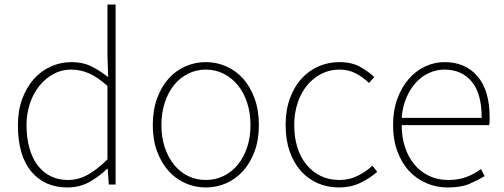

<svg xmlns="http://www.w3.org/2000/svg" viewBox="-20 -814 2222 847"><path d="M59 -262Q59 -326 78 -377.5Q97 -429 129 -465Q161 -501 204 -520.5Q247 -540 295 -540Q343 -540 378.5 -523.5Q414 -507 454 -476Q455 -476 457 -474L454 -573V-794H490V0H460L455 -70H453Q420 -37 376 -12Q332 13 277 13Q177 13 118 -57.5Q59 -128 59 -262ZM97 -262Q97 -208 109 -163.5Q121 -119 144.5 -87Q168 -55 202 -37.5Q236 -20 280 -20Q326 -20 368 -43.5Q410 -67 454 -111V-435Q410 -474 372.5 -490.5Q335 -507 293 -507Q251 -507 215.5 -487.5Q180 -468 153.5 -435Q127 -402 112 -357.5Q97 -313 97 -262Z M888 13Q841 13 798.5 -5.5Q756 -24 724 -59.5Q692 -95 673 -146Q654 -197 654 -262Q654 -328 673 -380Q692 -432 724 -467.5Q756 -503 798.5 -521.5Q841 -540 888 -540Q935 -540 977.5 -521.5Q1020 -503 1052 -467.5Q1084 -432 1103 -380Q1122 -328 1122 -262Q1122 -197 1103 -146Q1084 -95 1052 -59.5Q1020 -24 977.5 -5.5Q935 13 888 13ZM888 -20Q930 -20 966 -37.5Q1002 -55 1028.5 -87Q1055 -119 1070 -163.5Q1085 -208 1085 -262Q1085 -316 1070 -361.5Q1055 -407 1028.5 -439Q1002 -471 966 -489Q930 -507 888 -507Q846 -507 810 -489Q774 -471 748 -439Q722 -407 707 -361.5Q692 -316 692 -262Q692 -208 707 -163.5Q722 -119 748 -87Q774 -55 810 -37.5Q846 -20 888 -20Z M1476 13Q1426 13 1382.5 -5.5Q1339 -24 1307.5 -59.5Q1276 -95 1258 -146Q1240 -197 1240 -262Q1240 -328 1259 -380Q1278 -432 1310.5 -467.5Q1343 -503 1386 -521.5Q1429 -540 1477 -540Q1531 -540 1568 -519.5Q1605 -499 1631 -474L1608 -448Q1582 -473 1550 -490Q1518 -507 1477 -507Q1435 -507 1399 -489Q1363 -471 1336 -439Q1309 -407 1293.5 -361.5Q1278 -316 1278 -262Q1278 -208 1292 -163.5Q1306 -119 1332.5 -87Q1359 -55 1395.5 -37.5Q1432 -20 1477 -20Q1521 -20 1558 -38.5Q1595 -57 1623 -83L1644 -56Q1611 -27 1569 -7Q1527 13 1476 13Z M1955 13Q1905 13 1861 -6Q1817 -25 1784.5 -60Q1752 -95 1733 -146.5Q1714 -198 1714 -262Q1714 -327 1733 -378.5Q1752 -430 1783.5 -466Q1815 -502 1856 -521Q1897 -540 1941 -540Q2033 -540 2086.5 -477.5Q2140 -415 2140 -297Q2140 -289 2140 -280Q2140 -271 2138 -262H1752Q1752 -210 1766.5 -165.5Q1781 -121 1808 -88.5Q1835 -56 1873 -38Q1911 -20 1957 -20Q2002 -20 2037 -33Q2072 -46 2102 -68L2118 -37Q2088 -19 2051 -3Q2014 13 1955 13ZM2105 -294Q2105 -402 2060.5 -454.5Q2016 -507 1941 -507Q1906 -507 1873.5 -492.5Q1841 -478 1815.5 -450.5Q1790 -423 1773 -383.5Q1756 -344 1752 -294Z"/></svg>

Font: Kinto Sans Thin
Style: Regular
Weight: 100
Designer: Authors: Ryoko NISHIZUKA  (kana & ideographs); Paul D. Hunt (Latin, Greek & Cyrillic); Wenlong ZHANG  (bopomofo); Sandol
Foundry: Adobe Systems Incorporated, ookami Inc.
Version: Version 0.001